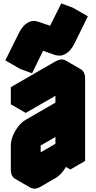

<svg xmlns="http://www.w3.org/2000/svg" viewBox="-20 -1048 560 1119"><path d="M130 -490 390 -640Q424 -660 450 -645Q476 -630 476 -590V-110L390 -60V-160Q390 -134 378 -104Q366 -74 346 -48.5Q326 -23 303 -10L217 40Q182 60 156 45Q130 30 130 -10V-150Q130 -177 142 -206.5Q154 -236 174 -261.5Q194 -287 217 -300L390 -400V-540L130 -390ZM167 -621 98 -646 177 -805Q198 -849 227.5 -866Q257 -883 291 -871L359 -848L424 -978L492 -953L414 -794Q392 -751 362.5 -734Q333 -717 299 -728L231 -752ZM217 -60 390 -160V-300L217 -200ZM390 -540V-400L303 -450V-590ZM390 -160V-60L303 -110V-210ZM492 -953 424 -978 337 -1028 405 -1003ZM424 -978 359 -848 272 -898 337 -1028ZM390 -300V-160L303 -210V-350ZM390 -160 217 -60 130 -110 303 -210ZM390 -400 217 -300Q194 -287 174 -261.5Q154 -236 142 -206.5Q130 -177 130 -150V-10Q130 30 156 45L69 -5Q43 -20 43 -60V-200Q43 -227 55 -256.5Q67 -286 87 -311.5Q107 -337 130 -350L303 -450ZM450 -645Q424 -660 390 -640L130 -490L43 -540L303 -690Q338 -710 364 -695ZM130 -490V-390L43 -440V-540ZM359 -848 291 -871Q257 -883 227.5 -866Q198 -849 177 -805L98 -646L11 -696L90 -855Q112 -899 141.5 -916Q171 -933 204 -921L272 -898Z"/></svg>

Font: Nabla
Style: Regular
Weight: 400
Designer: Arthur Reinders Folmer
Foundry: Typearture
Version: Version 1.002